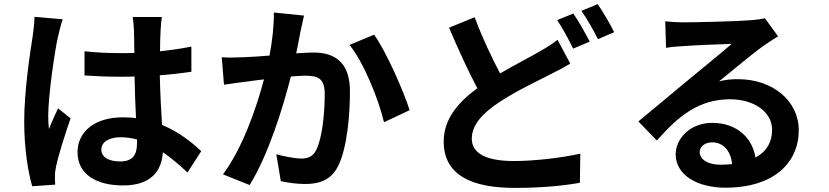

<svg xmlns="http://www.w3.org/2000/svg" viewBox="-20 -863 4040 936"><path d="M148 -781C148 -750 143 -712 139 -684C127 -608 98 -421 98 -271C98 -137 117 -24 137 45L249 37C248 23 248 6 248 -4C247 -15 250 -36 253 -50C264 -104 296 -205 324 -286L263 -335C248 -302 232 -269 219 -234C216 -254 215 -278 215 -298C215 -397 247 -615 262 -681C266 -699 278 -749 286 -769ZM648 -166C648 -108 627 -76 566 -76C514 -76 474 -94 474 -134C474 -171 512 -194 568 -194C595 -194 622 -190 648 -183ZM961 -126C915 -169 853 -220 770 -254C766 -321 761 -400 759 -496C813 -500 865 -506 913 -513V-636C866 -626 814 -619 760 -613C760 -657 762 -694 763 -716C764 -737 766 -761 769 -780H627C630 -760 633 -730 633 -715C634 -694 634 -654 635 -605C612 -604 588 -604 565 -604C506 -604 449 -607 392 -613V-495C451 -491 507 -489 565 -489C588 -489 612 -489 636 -490C637 -420 640 -348 643 -287C623 -290 601 -291 578 -291C443 -291 358 -222 358 -121C358 -17 444 41 580 41C714 41 768 -27 774 -121C813 -94 853 -61 894 -22Z M1315 -802C1316 -740 1308 -668 1294 -592C1244 -588 1197 -585 1166 -584C1130 -583 1097 -581 1061 -584L1072 -450C1103 -455 1154 -462 1182 -465C1201 -468 1232 -472 1267 -476C1231 -341 1164 -143 1067 -13L1197 39C1288 -107 1360 -340 1398 -490C1426 -492 1450 -494 1466 -494C1529 -494 1563 -483 1563 -404C1563 -306 1550 -188 1522 -133C1507 -100 1481 -90 1448 -90C1422 -90 1365 -100 1327 -111L1349 20C1382 28 1429 34 1467 34C1542 34 1597 12 1630 -57C1672 -143 1686 -301 1686 -418C1686 -560 1612 -607 1507 -607C1487 -607 1457 -605 1424 -603C1431 -639 1439 -675 1444 -705C1449 -730 1456 -761 1462 -787ZM1684 -644C1755 -556 1826 -377 1852 -267L1977 -326C1947 -420 1864 -609 1804 -694Z M2698 -669C2672 -648 2644 -631 2607 -610C2561 -583 2491 -548 2418 -505C2378 -581 2332 -676 2294 -779L2169 -728C2214 -623 2262 -517 2307 -433C2212 -363 2143 -282 2143 -173C2143 -2 2292 53 2489 53C2618 53 2723 43 2807 28L2809 -114C2721 -94 2587 -78 2486 -78C2348 -78 2280 -116 2280 -187C2280 -256 2335 -313 2417 -367C2508 -426 2601 -468 2662 -500C2699 -518 2730 -535 2760 -553ZM2696 -765C2723 -726 2754 -667 2774 -626L2855 -660C2836 -697 2800 -761 2775 -797ZM2814 -810C2842 -772 2874 -714 2895 -672L2974 -706C2957 -741 2920 -805 2894 -843Z M3491 -60C3433 -60 3391 -85 3391 -122C3391 -147 3415 -169 3452 -169C3506 -169 3543 -127 3549 -63C3531 -61 3512 -60 3491 -60ZM3709 -774C3697 -771 3674 -767 3633 -764C3577 -759 3365 -754 3313 -754C3285 -754 3251 -756 3223 -759L3227 -630C3250 -634 3281 -637 3308 -638C3360 -642 3496 -648 3547 -649C3498 -606 3395 -523 3340 -477C3281 -429 3162 -328 3092 -271L3182 -178C3288 -298 3387 -379 3539 -379C3654 -379 3744 -319 3744 -230C3744 -170 3717 -124 3663 -95C3648 -189 3574 -264 3452 -264C3347 -264 3274 -190 3274 -110C3274 -11 3378 52 3516 52C3755 52 3874 -72 3874 -228C3874 -372 3746 -477 3578 -477C3546 -477 3518 -475 3485 -466C3547 -516 3651 -604 3704 -641C3726 -656 3749 -671 3773 -686Z"/></svg>

Font: Noto Sans Mono CJK JP Bold
Style: Regular
Weight: 700
Designer: Ryoko NISHIZUKA (kana & ideographs); Paul D. Hunt (Latin, Greek & Cyrillic); Wenlong ZHANG (bopomofo); Sandoll Communica
Foundry: Adobe Systems Incorporated
Version: Version 1.004;PS 1.004;hotconv 1.0.82;makeotf.lib2.5.63406